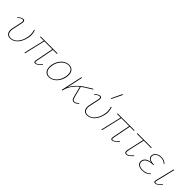

<svg xmlns="http://www.w3.org/2000/svg" viewBox="309 -2058 3408 3408"><g transform="rotate(45 2013.0 -354.0)"><path d="M108 -108Q108 -131 114 -158L152 -333Q156 -349 156 -365Q156 -395 132 -395Q97 -395 44 -346L36 -355Q94 -410 138 -410Q173 -410 173 -369Q173 -356 169 -334L131 -158Q125 -131 125 -109Q125 -62 148 -36.5Q171 -11 212 -11Q288 -11 342 -75.5Q396 -140 414 -233Q422 -273 422 -306Q422 -362 403 -406L420 -410Q439 -358 439 -305Q439 -273 431 -233Q418 -169 387 -115Q356 -61 310 -29Q264 3 209 3Q162 3 135 -26Q108 -55 108 -108Z M827 -52Q825 -38 825 -33Q825 -11 845 -11Q865 -11 889 -30.5Q913 -50 947 -88L957 -79Q919 -38 891.5 -17.5Q864 3 839 3Q808 3 808 -30Q808 -41 811 -54L877 -392H678L587 0H571L663 -392H570L573 -407H999L995 -392H893Z M1060 -135Q1060 -163 1066 -194Q1079 -258 1112.5 -307.5Q1146 -357 1191.5 -383.5Q1237 -410 1287 -410Q1345 -410 1377.5 -372.5Q1410 -335 1410 -272Q1410 -245 1404 -215Q1391 -153 1358.5 -103.5Q1326 -54 1280 -25.5Q1234 3 1182 3Q1124 3 1092 -34Q1060 -71 1060 -135ZM1387 -215Q1393 -245 1393 -271Q1393 -329 1365 -362.5Q1337 -396 1285 -396Q1241 -396 1199 -371Q1157 -346 1126 -300Q1095 -254 1083 -194Q1076 -157 1076 -136Q1076 -77 1105.5 -44Q1135 -11 1186 -11Q1232 -11 1274 -37.5Q1316 -64 1345.5 -110.5Q1375 -157 1387 -215Z M1900 -47Q1876 -21 1855 -9Q1834 3 1810 3Q1782 3 1768 -15Q1754 -33 1743 -76L1694 -267Q1630 -214 1585.5 -150Q1541 -86 1523 -3L1522 0H1506L1594 -407H1610L1544 -102Q1577 -170 1629 -224Q1681 -278 1733.5 -314Q1786 -350 1860 -394L1887 -410L1899 -400L1848 -369Q1755 -314 1707 -277L1758 -81Q1769 -42 1779.5 -26.5Q1790 -11 1812 -11Q1851 -11 1890 -55Z M2038 -108Q2038 -131 2044 -158L2082 -333Q2086 -349 2086 -365Q2086 -395 2062 -395Q2027 -395 1974 -346L1966 -355Q2024 -410 2068 -410Q2103 -410 2103 -369Q2103 -356 2099 -334L2061 -158Q2055 -131 2055 -109Q2055 -62 2078 -36.5Q2101 -11 2142 -11Q2218 -11 2272 -75.5Q2326 -140 2344 -233Q2352 -273 2352 -306Q2352 -362 2333 -406L2350 -410Q2369 -358 2369 -305Q2369 -273 2361 -233Q2348 -169 2317 -115Q2286 -61 2240 -29Q2194 3 2139 3Q2092 3 2065 -26Q2038 -55 2038 -108ZM2229 -513 2322 -711 2338 -706 2242 -508Z M2757 -52Q2755 -38 2755 -33Q2755 -11 2775 -11Q2795 -11 2819 -30.5Q2843 -50 2877 -88L2887 -79Q2849 -38 2821.5 -17.5Q2794 3 2769 3Q2738 3 2738 -30Q2738 -41 2741 -54L2807 -392H2608L2517 0H2501L2593 -392H2500L2503 -407H2929L2925 -392H2823Z M3107 -98Q3099 -61 3099 -46Q3099 -26 3106 -18.5Q3113 -11 3128 -11Q3152 -11 3177.5 -30.5Q3203 -50 3237 -88L3247 -79Q3210 -38 3181.5 -17.5Q3153 3 3125 3Q3103 3 3093 -8Q3083 -19 3083 -43Q3083 -63 3091 -98L3157 -392H2997L3001 -407H3361L3358 -392H3173Z M3724 -361 3715 -351Q3672 -396 3602 -396Q3550 -396 3515 -374Q3480 -352 3472 -314Q3470 -302 3470 -296Q3470 -259 3505.5 -239.5Q3541 -220 3605 -220L3603 -207Q3513 -207 3466.5 -181.5Q3420 -156 3410 -113Q3408 -101 3408 -94Q3408 -57 3438.5 -34Q3469 -11 3523 -11Q3619 -11 3675 -71L3683 -62Q3655 -33 3616.5 -15Q3578 3 3523 3Q3464 3 3428 -22.5Q3392 -48 3392 -92Q3392 -140 3427 -172.5Q3462 -205 3532 -215Q3494 -224 3474 -245Q3454 -266 3454 -295Q3454 -306 3457 -318Q3468 -360 3506.5 -385Q3545 -410 3602 -410Q3680 -410 3724 -361Z M3819 -29Q3819 -39 3822 -52L3909 -407H3925L3839 -51Q3836 -41 3836 -33Q3836 -11 3857 -11Q3877 -11 3900 -29.5Q3923 -48 3958 -87L3968 -79Q3932 -39 3904 -18Q3876 3 3851 3Q3819 3 3819 -29Z"/></g></svg>

Font: Ysabeau Thin
Style: Italic
Weight: 200
Italic angle: -12°
Designer: Christian Thalmann (Catharsis Fonts)
Version: Version 0.003